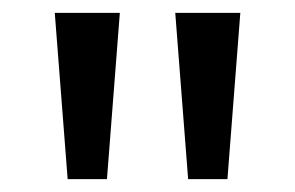

<svg xmlns="http://www.w3.org/2000/svg" viewBox="-20 -734 458 298"><path d="M166 -714 146 -456H85L65 -714ZM353 -714 333 -456H272L252 -714Z"/></svg>

Font: Noto Sans Sundanese Medium
Style: Regular
Weight: 500
Version: Version 2.003